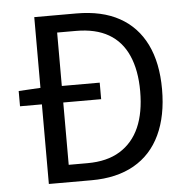

<svg xmlns="http://www.w3.org/2000/svg" viewBox="-49 -704 733 752"><g transform="rotate(-5 317.5 -328.0)"><path d="M27 -313V-373L115 -378H346V-313ZM113 0V-656H278Q379 -656 447.5 -618Q516 -580 551.5 -507.5Q587 -435 587 -331Q587 -227 552 -152.5Q517 -78 448.5 -39Q380 0 281 0ZM197 -68H271Q348 -68 399 -99.5Q450 -131 475.5 -189Q501 -247 501 -331Q501 -413 475.5 -471Q450 -529 399 -558.5Q348 -588 271 -588H197Z"/></g></svg>

Font: Source Sans 3
Style: Regular
Weight: 400
Designer: Paul D. Hunt
Foundry: Adobe
Version: Version 3.046;hotconv 1.0.118;makeotfexe 2.5.65603